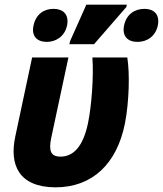

<svg xmlns="http://www.w3.org/2000/svg" viewBox="-20 -796 700 825"><path d="M278 -606H384L523 -766L525 -776H351L281 -619ZM181 -616C221 -616 258 -640 268 -686C278 -734 251 -758 210 -758C169 -758 134 -735 124 -686C114 -640 140 -616 181 -616ZM571 -616C612 -616 648 -640 658 -686C668 -734 641 -758 601 -758C559 -758 523 -735 513 -686C504 -640 529 -616 571 -616ZM218 9C376 9 482 -91 517 -266C535 -361 538 -480 527 -549H377C383 -471 374 -343 358 -266C337 -167 296 -123 240 -123C197 -123 189 -149 200 -203L274 -549H118L46 -211C19 -87 61 8 218 9Z"/></svg>

Font: Noto Sans SemiCondensed ExtraBold
Style: Italic
Weight: 800
Width: 4
Italic angle: -12°
Designer: Monotype Design Team
Foundry: Monotype Imaging Inc.
Version: Version 2.013